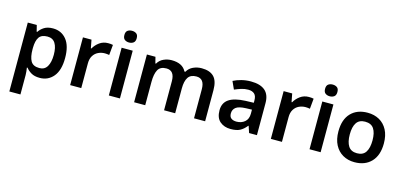

<svg xmlns="http://www.w3.org/2000/svg" viewBox="-80 -1308 4405 2105"><g transform="rotate(15 2122.0 -255.5)"><path d="M366 -552Q461 -552 519 -481.5Q577 -411 577 -272Q577 -133 517.5 -61.5Q458 10 363 10Q303 10 266 -12Q229 -34 207 -63H199Q202 -44 204.5 -21.5Q207 1 207 20V240H81V-542H183L201 -470H207Q229 -504 267 -528Q305 -552 366 -552ZM330 -450Q263 -450 235.5 -410Q208 -370 207 -289V-273Q207 -186 233.5 -139.5Q260 -93 332 -93Q391 -93 419.5 -141.5Q448 -190 448 -274Q448 -358 419.5 -404Q391 -450 330 -450Z M991 -552Q1004 -552 1019.5 -551Q1035 -550 1046 -547L1035 -430Q1025 -432 1011 -433.5Q997 -435 986 -435Q946 -435 911 -418.5Q876 -402 854.5 -367.5Q833 -333 833 -281V0H707V-542H804L822 -448H828Q852 -491 894 -521.5Q936 -552 991 -552Z M1209 -751Q1238 -751 1258.5 -736.5Q1279 -722 1279 -685Q1279 -648 1258.5 -633Q1238 -618 1209 -618Q1180 -618 1159.5 -633Q1139 -648 1139 -685Q1139 -722 1159.5 -736.5Q1180 -751 1209 -751ZM1272 -542V0H1146V-542Z M2054 -552Q2146 -552 2192.5 -505Q2239 -458 2239 -353V0H2113V-329Q2113 -450 2021 -450Q1955 -450 1927 -407Q1899 -364 1899 -282V0H1773V-329Q1773 -450 1680 -450Q1611 -450 1585 -402Q1559 -354 1559 -265V0H1433V-542H1530L1548 -471H1555Q1579 -513 1622.5 -532.5Q1666 -552 1713 -552Q1774 -552 1815.5 -531.5Q1857 -511 1879 -468H1889Q1914 -512 1959 -532Q2004 -552 2054 -552Z M2613 -552Q2718 -552 2772.5 -506Q2827 -460 2827 -364V0H2738L2713 -75H2709Q2674 -31 2635 -10.5Q2596 10 2529 10Q2456 10 2408 -31Q2360 -72 2360 -158Q2360 -242 2421.5 -284Q2483 -326 2608 -331L2702 -334V-361Q2702 -412 2677 -434.5Q2652 -457 2607 -457Q2566 -457 2528.5 -445Q2491 -433 2454 -417L2414 -505Q2454 -526 2505.5 -539Q2557 -552 2613 -552ZM2636 -254Q2553 -251 2521 -225.5Q2489 -200 2489 -157Q2489 -118 2511.5 -101.5Q2534 -85 2571 -85Q2626 -85 2664 -116.5Q2702 -148 2702 -210V-256Z M3269 -552Q3282 -552 3297.5 -551Q3313 -550 3324 -547L3313 -430Q3303 -432 3289 -433.5Q3275 -435 3264 -435Q3224 -435 3189 -418.5Q3154 -402 3132.5 -367.5Q3111 -333 3111 -281V0H2985V-542H3082L3100 -448H3106Q3130 -491 3172 -521.5Q3214 -552 3269 -552Z M3487 -751Q3516 -751 3536.5 -736.5Q3557 -722 3557 -685Q3557 -648 3536.5 -633Q3516 -618 3487 -618Q3458 -618 3437.5 -633Q3417 -648 3417 -685Q3417 -722 3437.5 -736.5Q3458 -751 3487 -751ZM3550 -542V0H3424V-542Z M4195 -272Q4195 -137 4125 -63.5Q4055 10 3935 10Q3861 10 3803 -23Q3745 -56 3712 -119Q3679 -182 3679 -272Q3679 -407 3748.5 -479.5Q3818 -552 3938 -552Q4013 -552 4071 -519.5Q4129 -487 4162 -424.5Q4195 -362 4195 -272ZM3808 -272Q3808 -186 3838.5 -139Q3869 -92 3937 -92Q4005 -92 4035.5 -139Q4066 -186 4066 -272Q4066 -358 4035.5 -404Q4005 -450 3936 -450Q3869 -450 3838.5 -404Q3808 -358 3808 -272Z"/></g></svg>

Font: Noto Sans Gurmukhi UI SemiBold
Style: Regular
Weight: 600
Designer: Jelle Bosma - Monotype Design Team
Foundry: Monotype Imaging Inc.
Version: Version 2.004; ttfautohint (v1.8.4.7-5d5b)